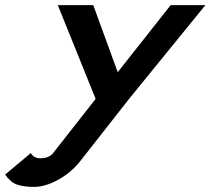

<svg xmlns="http://www.w3.org/2000/svg" viewBox="-43 -731 823 751"><path d="M77.6 -132.3Q88.9 -111.8 115.7 -111.8Q142.6 -111.8 160.6 -127L331.1 -344.2L183.1 -710.9H321.8L417.5 -448.7L624.5 -710.9H760.3L461.9 -344.2L270 -99.6Q233.9 -54.7 183.6 -27.3Q133.3 0 90.6 0Q47.9 0 22.7 -9.3Q-2.4 -18.6 -22.9 -48.3Z"/></svg>

Font: Tuffy
Style: BoldItalic
Weight: 700
Italic angle: -12°
Designer: Thatcher Ulrich, Karoly Barta, Michael Everson
Version: Version 001.271